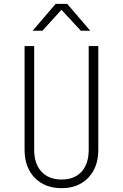

<svg xmlns="http://www.w3.org/2000/svg" viewBox="-20 -970 640 1000"><path d="M301 10Q213 10 160.5 -44.5Q108 -99 108 -190V-730H158V-190Q158 -117 196 -76Q234 -35 301 -35Q368 -35 405 -76Q442 -117 442 -190V-730H492V-190Q492 -99 440 -44.5Q388 10 301 10ZM150 -810 270 -950H330L450 -810H401L300 -919L201 -810Z"/></svg>

Font: Tiny Thin
Style: Regular
Weight: 100
Monospace: yes
Designer: Philipp Nurullin, Konstantin Bulenkov
Foundry: JetBrains
Version: Version 2.251; ttfautohint (v1.8.4.7-5d5b)